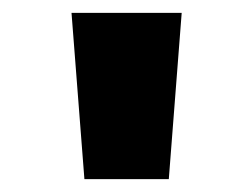

<svg xmlns="http://www.w3.org/2000/svg" viewBox="-20 -749 377 298"><path d="M111 -471H242L262 -729H91Z"/></svg>

Font: Noto Sans Devanagari UI Condensed Black
Style: Regular
Weight: 900
Width: 3
Designer: Jelle Bosma - Monotype Design Team
Foundry: Monotype Imaging Inc.
Version: Version 2.004